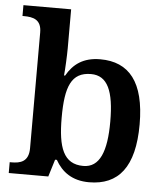

<svg xmlns="http://www.w3.org/2000/svg" viewBox="-54 -808 744 866"><g transform="rotate(5 318.0 -375.0)"><path d="M381 10C514 10 586 -76 586 -270C586 -462 514 -547 384 -547C307 -547 262 -513 232 -460H227C230 -487 233 -552 233 -584V-760H17V-711H23C66 -711 103 -702 103 -644V-120C103 -58 65 -49 25 -49H17V0H196L220 -78H228C257 -26 304 10 381 10ZM349 -61C259 -61 233 -135 233 -270C233 -410 259 -477 348 -477C423 -477 453 -409 453 -271C453 -135 423 -61 349 -61Z"/></g></svg>

Font: Noto Serif Semi
Style: Regular
Weight: 600
Designer: Monotype Design Team
Foundry: Monotype Imaging Inc.
Version: Version 1.002